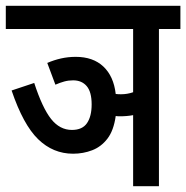

<svg xmlns="http://www.w3.org/2000/svg" viewBox="-20 -642 642 662"><path d="M143 -425Q166 -435 190.5 -440.5Q215 -446 241 -446Q301 -446 336.5 -412.5Q372 -379 379 -318Q387 -317 397 -317Q419 -317 439 -324V-542H0V-622H602V-542H528V0H439V-245Q418 -241 393 -241Q385 -241 379 -242Q372 -192 350.5 -164Q329 -136 298 -124Q267 -112 232 -112Q163 -112 111.5 -162Q60 -212 20 -330L98 -356Q126 -270 156 -232Q186 -194 228 -194Q264 -194 280 -217.5Q296 -241 296 -282Q296 -325 279 -345Q262 -365 232 -365Q216 -365 201.5 -361Q187 -357 171 -350Z"/></svg>

Font: Noto Sans ExtraCondensed Medium
Style: Italic
Weight: 500
Width: 2
Italic angle: -12°
Designer: Monotype Design Team
Foundry: Monotype Imaging Inc.
Version: Version 2.013; ttfautohint (v1.8.4.7-5d5b)